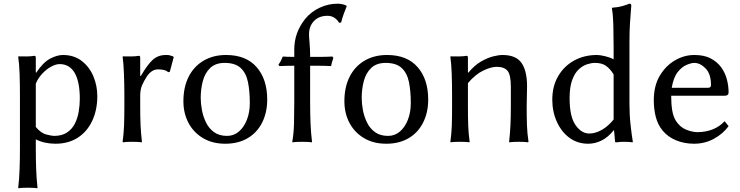

<svg xmlns="http://www.w3.org/2000/svg" viewBox="-20 -760 3968 1029"><path d="M171.9 -373 173.8 -370.1Q210.9 -425.8 248.5 -445.6Q286.1 -465.3 316.9 -465.3Q376.5 -465.3 417.7 -433.6Q459 -401.9 480.2 -351.6Q501.5 -301.3 501.5 -244.6Q501.5 -170.9 474.4 -112.8Q447.3 -54.7 397 -22.2Q346.7 10.3 276.9 10.3Q248 10.3 220.5 4.2Q192.9 -2 171.9 -13.2V34.2Q171.9 93.3 173.8 146.7Q175.8 200.2 181.2 246.1L179.2 249Q169.9 247.1 154.3 246.6Q138.7 246.1 129.4 246.1Q119.6 246.1 104.2 246.6Q88.9 247.1 79.6 249L77.6 246.1Q83 202.1 85 147.2Q86.9 92.3 86.9 34.2V-249Q86.9 -308.6 85 -364.7Q83 -420.9 77.6 -455.1L79.6 -458Q97.2 -457 122.8 -457.5Q148.4 -458 165 -460.9Q171.9 -460.9 171.9 -450.2ZM171.9 -311.5V-79.6Q199.2 -46.4 228.5 -39.1Q257.8 -31.7 270 -31.7Q312.5 -31.7 339.8 -50.3Q367.2 -68.8 381.8 -98.6Q396.5 -128.4 402.1 -163.3Q407.7 -198.2 407.7 -231Q407.7 -321.3 380.4 -368.9Q353 -416.5 299.3 -416.5Q278.8 -416.5 253.2 -402.3Q227.5 -388.2 205.3 -364Q183.1 -339.8 171.9 -311.5Z M731.4 -354 734.4 -352.1Q769.5 -412.6 798.1 -439Q826.7 -465.3 868.7 -465.3Q883.8 -465.3 888.4 -463.9Q893.1 -462.4 907.2 -458L911.1 -454.1L890.1 -375.5L881.8 -373Q871.1 -382.3 856.7 -385.3Q842.3 -388.2 826.7 -388.2Q793 -388.2 767.6 -351.1Q750.5 -324.7 741 -302.2Q731.4 -279.8 731.4 -246.1V-190.9Q731.4 -130.4 733.4 -87.9Q735.4 -45.4 740.7 0L738.3 2.9Q729 1 713.9 0.5Q698.7 0 689 0Q679.7 0 664.1 0.5Q648.4 1 639.2 2.9L637.2 0Q643.1 -43.5 644.8 -87.4Q646.5 -131.3 646.5 -190.9V-249Q646.5 -308.6 644.3 -364.7Q642.1 -420.9 637.2 -455.1L639.2 -458Q657.2 -457 682.6 -457.5Q708 -458 725.1 -460.9Q731.4 -460.9 731.4 -450.2Z M962.9 -217.3Q962.9 -292.5 990.7 -348.1Q1018.6 -403.8 1070.6 -434.6Q1122.6 -465.3 1191.4 -465.3Q1298.8 -465.3 1355.5 -400.1Q1412.1 -335 1412.1 -226.6Q1412.1 -157.7 1385.3 -103.8Q1358.4 -49.8 1307.9 -19.8Q1257.3 10.3 1187.5 10.3Q1117.7 10.3 1067.1 -20.3Q1016.6 -50.8 989.7 -102.3Q962.9 -153.8 962.9 -217.3ZM1184.1 -422.9Q1134.8 -422.9 1106.4 -395.5Q1078.1 -368.2 1066.9 -325.2Q1055.7 -282.2 1055.7 -235.4Q1055.7 -204.6 1062.3 -169.7Q1068.8 -134.8 1084.2 -103.3Q1099.6 -71.8 1127.2 -51.8Q1154.8 -31.7 1196.8 -31.7Q1232.9 -31.7 1260 -54.7Q1287.1 -77.6 1303 -117.7Q1318.8 -157.7 1318.8 -207.5Q1318.8 -272.5 1308.8 -320.8Q1298.8 -369.1 1269.5 -396Q1240.2 -422.9 1184.1 -422.9Z M1557.1 -455.1V-495.6Q1557.1 -585 1615.2 -658.2Q1646.5 -696.8 1692.9 -718.5Q1739.3 -740.2 1789.1 -740.2Q1804.2 -740.2 1817.4 -736.8Q1830.6 -733.4 1836.9 -729.5L1837.9 -726.1Q1830.6 -709 1822 -684.8Q1813.5 -660.6 1808.1 -639.2L1796.9 -638.2Q1788.1 -654.3 1772.2 -664.8Q1756.3 -675.3 1735.4 -675.3Q1689.9 -675.3 1663.1 -647.7Q1636.2 -620.1 1636.2 -576.7Q1636.2 -562.5 1639.2 -527.6Q1642.1 -492.7 1642.1 -464.4V-455.1H1687.5Q1705.1 -455.1 1726.3 -455.6Q1747.6 -456.1 1761.7 -457L1766.6 -449.2Q1758.8 -428.2 1754.4 -405.8Q1743.7 -406.7 1720.2 -407.2Q1696.8 -407.7 1677.7 -407.7H1642.1V-210.9Q1642.1 -151.9 1644.3 -98.6Q1646.5 -45.4 1652.3 0L1650.4 2.9Q1641.1 1 1625 0.5Q1608.9 0 1599.6 0Q1589.8 0 1574 0.5Q1558.1 1 1548.3 2.9L1546.4 0Q1554.2 -43.5 1555.7 -97.7Q1557.1 -151.9 1557.1 -210.9V-407.7H1556.2Q1538.1 -407.7 1515.4 -407.2Q1492.7 -406.7 1477.5 -405.8L1472.2 -413.6Q1480.5 -424.8 1485.4 -434.3Q1490.2 -443.8 1495.6 -457Q1505.9 -456.1 1522.9 -455.6Q1540 -455.1 1557.1 -455.1Z M1825.7 -217.3Q1825.7 -292.5 1853.5 -348.1Q1881.3 -403.8 1933.3 -434.6Q1985.4 -465.3 2054.2 -465.3Q2161.6 -465.3 2218.3 -400.1Q2274.9 -335 2274.9 -226.6Q2274.9 -157.7 2248 -103.8Q2221.2 -49.8 2170.7 -19.8Q2120.1 10.3 2050.3 10.3Q1980.5 10.3 1929.9 -20.3Q1879.4 -50.8 1852.5 -102.3Q1825.7 -153.8 1825.7 -217.3ZM2046.9 -422.9Q1997.6 -422.9 1969.2 -395.5Q1940.9 -368.2 1929.7 -325.2Q1918.5 -282.2 1918.5 -235.4Q1918.5 -204.6 1925 -169.7Q1931.6 -134.8 1947 -103.3Q1962.4 -71.8 1990 -51.8Q2017.6 -31.7 2059.6 -31.7Q2095.7 -31.7 2122.8 -54.7Q2149.9 -77.6 2165.8 -117.7Q2181.6 -157.7 2181.6 -207.5Q2181.6 -272.5 2171.6 -320.8Q2161.6 -369.1 2132.3 -396Q2103 -422.9 2046.9 -422.9Z M2802.7 -190.9Q2802.7 -130.4 2804.2 -87.9Q2805.7 -45.4 2812.5 0L2809.6 2.9Q2800.3 1 2785.2 0.5Q2770 0 2760.3 0Q2751 0 2735.4 0.5Q2719.7 1 2710.4 2.9L2708.5 0Q2713.4 -43.5 2715.6 -87.4Q2717.8 -131.3 2717.8 -190.9V-294.4Q2717.8 -359.4 2700 -380.6Q2682.1 -401.9 2641.6 -401.9Q2612.8 -401.9 2570.6 -382.1Q2528.3 -362.3 2487.8 -314.5V-190.9Q2487.8 -130.4 2489.3 -87.9Q2490.7 -45.4 2497.1 0L2495.1 2.9Q2485.8 1 2470.2 0.5Q2454.6 0 2445.3 0Q2435.5 0 2420.2 0.5Q2404.8 1 2395.5 2.9L2393.6 0Q2399.9 -43.5 2401.4 -87.4Q2402.8 -131.3 2402.8 -190.9V-249Q2402.8 -308.6 2400.9 -364.7Q2398.9 -420.9 2393.6 -455.1L2395.5 -458Q2413.1 -457 2438.7 -457.5Q2464.4 -458 2481.4 -460.9Q2487.8 -460.9 2487.8 -450.2V-373L2489.7 -370.1Q2523.4 -410.6 2558.1 -430.4Q2592.8 -450.2 2622.8 -457.8Q2652.8 -465.3 2673.3 -465.3Q2745.1 -465.3 2774.9 -422.9Q2804.7 -380.4 2804.7 -297.9Q2804.7 -272.5 2803.7 -244.4Q2802.7 -216.3 2802.7 -190.9Z M3268.6 -61.5Q3240.2 -25.4 3205.3 -7.6Q3170.4 10.3 3132.3 10.3Q3075.2 10.3 3032.2 -21.2Q2989.3 -52.7 2964.6 -106.9Q2939.9 -161.1 2939.9 -225.6Q2939.9 -297.9 2971.4 -351.8Q3002.9 -405.8 3056.9 -435.5Q3110.8 -465.3 3179.7 -465.3Q3195.8 -465.3 3223.4 -458.7Q3251 -452.1 3268.6 -441.9V-510.7Q3268.6 -571.3 3267.1 -626.5Q3265.6 -681.6 3259.3 -715.3L3261.7 -718.8Q3293.9 -721.2 3313.7 -726.8Q3333.5 -732.4 3353.5 -740.2Q3363.3 -740.2 3363.3 -729.5Q3358.9 -680.7 3356.2 -635Q3353.5 -589.4 3353.5 -529.8V-203.6Q3353.5 -144.5 3359.6 -89.4Q3365.7 -34.2 3371.6 0L3369.6 2.9Q3358.9 1 3345.7 0.5Q3332.5 0 3323.2 0Q3311 0 3304 0.5Q3296.9 1 3285.6 2.9Q3276.4 2.9 3276.4 0L3271 -61.5ZM3268.6 -119.6V-361.3Q3249.5 -392.1 3227.3 -407.5Q3205.1 -422.9 3168.5 -422.9Q3148.9 -422.9 3125.7 -415.3Q3102.5 -407.7 3081.3 -387.9Q3060.1 -368.2 3046.4 -330.8Q3032.7 -293.5 3032.7 -234.4Q3032.7 -134.8 3064.5 -89.6Q3096.2 -44.4 3138.2 -44.4Q3171.4 -44.4 3205.8 -64.2Q3240.2 -84 3268.6 -119.6Z M3863.3 -110.4 3884.8 -84Q3854.5 -42.5 3805.9 -16.1Q3757.3 10.3 3699.7 10.3Q3647 10.3 3603 -8.1Q3559.1 -26.4 3531.7 -59.6Q3505.4 -91.3 3494.6 -133.5Q3483.9 -175.8 3483.9 -221.7Q3483.9 -300.3 3515.9 -354Q3547.9 -407.7 3597.4 -436.5Q3647 -465.3 3700.7 -465.3Q3754.4 -465.3 3789.3 -446.8Q3824.2 -428.2 3845.5 -398.7Q3866.7 -369.1 3875.7 -334.2Q3884.8 -299.3 3884.8 -265.1Q3884.8 -247.1 3865.2 -247.1H3577.1Q3577.1 -201.2 3582.8 -168Q3588.4 -134.8 3602.5 -112.3Q3625 -77.6 3658.2 -64.7Q3691.4 -51.8 3717.8 -51.8Q3761.2 -51.8 3798.6 -66.2Q3835.9 -80.6 3863.3 -110.4ZM3580.1 -289.6H3775.4Q3790.5 -289.6 3790.5 -304.2Q3790.5 -363.3 3761.7 -393.1Q3732.9 -422.9 3700.7 -422.9Q3685.5 -422.9 3659.9 -412.4Q3634.3 -401.9 3611.8 -373.3Q3589.4 -344.7 3580.1 -289.6Z"/></svg>

Font: Kurinto Seri
Style: Regular
Weight: 400
Designer: Kurinto was developed by Clint Goss from a range of fonts that are compatible with the SIL Open Font License Version 1.1
Foundry: Clinton F. Goss
Version: Version 2.196; July 25, 2020